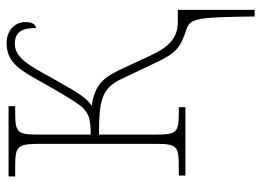

<svg xmlns="http://www.w3.org/2000/svg" viewBox="-125 -457 792 582"><g transform="rotate(-90 271.0 -166.0)"><path d="M512 210H532V-23H496C449 -23 421 -47 394 -105L349 -202C325 -250 304 -275 241 -284C271 -302 293 -349 327 -407C362 -471 386 -517 429 -517C468 -517 477 -492 477 -452C491 -456 495 -468 495 -486C495 -518 468 -542 432 -542C369 -542 348 -498 307 -425C278 -374 254 -333 238 -314C220 -295 206 -287 154 -287V-441C154 -511 158 -516 227 -516H240V-536H27V-516H55C118 -516 126 -511 126 -441V-94C126 -25 121 -20 53 -20H30V0H237V-20H223C159 -20 154 -25 154 -95V-262C265 -262 295 -251 323 -193L372 -90C401 -27 420 -14 473 3C507 15 510 37 512 210Z"/></g></svg>

Font: Noto Serif SemiCondensed Thin
Style: Regular
Weight: 100
Width: 4
Designer: Monotype Design Team
Foundry: Monotype Imaging Inc.
Version: Version 2.015